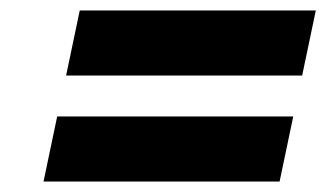

<svg xmlns="http://www.w3.org/2000/svg" viewBox="-20 -533 640 366"><path d="M63 -187 89 -311H539L513 -187ZM106 -389 132 -513H582L556 -389Z"/></svg>

Font: Red Hat Display Black
Style: Italic
Weight: 900
Italic angle: -12°
Designer: Pentagram, MCKL
Foundry: Pentagram, MCKL
Version: Version 1.023; ttfautohint (v1.8.3)